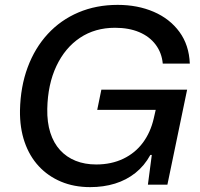

<svg xmlns="http://www.w3.org/2000/svg" viewBox="-20 -758 820 788"><path d="M350 10Q284 10 230.5 -12.5Q177 -35 139 -76Q101 -117 81 -175Q61 -233 62 -305Q64 -402 93.5 -481.5Q123 -561 176 -618.5Q229 -676 302 -707Q375 -738 463 -738Q545 -738 611 -709.5Q677 -681 716.5 -627Q756 -573 759 -497H648Q644 -541 619 -574.5Q594 -608 551.5 -626Q509 -644 452 -644Q370 -644 308.5 -603Q247 -562 211.5 -487Q176 -412 174 -311Q173 -256 186.5 -213.5Q200 -171 226.5 -142Q253 -113 290.5 -98Q328 -83 375 -83Q437 -83 486 -106.5Q535 -130 566.5 -172.5Q598 -215 611 -272L622 -320L633 -307H379L396 -390H748L667 0H587L603 -122H597Q573 -78 536 -48.5Q499 -19 452 -4.5Q405 10 350 10Z"/></svg>

Font: Mona Sans ExtraLight Medium
Style: Italic
Weight: 500
Italic angle: -11.6951°
Version: Version 2.000